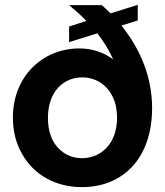

<svg xmlns="http://www.w3.org/2000/svg" viewBox="-20 -761 678 789"><path d="M71 -128C120 -41 210 8 317 8C482 8 605 -107 605 -317C605 -440 560 -555 479 -656L546 -677V-741L434 -706C419 -721 407 -733 398 -740H264C295 -714 319 -692 335 -675L264 -652V-588L380 -624C407 -589 429 -554 445 -517C404 -547 357 -562 306 -562C156 -562 33 -448 33 -278C33 -221 46 -171 71 -128ZM177 -277C177 -386 242 -443 318 -443C393 -443 461 -386 461 -277C461 -168 393 -111 317 -111C278 -111 245 -125 218 -154C191 -183 177 -224 177 -277Z"/></svg>

Font: Poppins SemiBold
Style: Regular
Weight: 600
Designer: Ninad Kale (Devanagari), Jonny Pinhorn (Latin)
Foundry: Indian Type Foundry
Version: 4.004